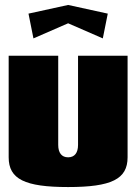

<svg xmlns="http://www.w3.org/2000/svg" viewBox="-20 -745 550 775"><path d="M115 -590 255 -651 395 -590 415 -690 255 -725 95 -690ZM15 -520V-110C15 -22 80 10 255 10C430 10 495 -22 495 -110V-520H295V-160C295 -128 281 -110 255 -110C229 -110 215 -128 215 -160V-520Z"/></svg>

Font: MikodacsPCS
Style: Regular
Weight: 900
Designer: gluk (gluksza@wp.pl)
Foundry: gluk (gluksza@wp.pl)
Version: Version 0.27